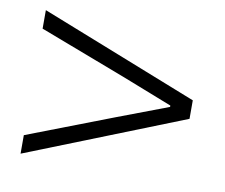

<svg xmlns="http://www.w3.org/2000/svg" viewBox="-55 -643 646 552"><g transform="rotate(10 267.5 -367.5)"><path d="M37 -158 498 -341V-395L37 -577V-523L289 -427L437 -369V-365L289 -309L37 -212Z"/></g></svg>

Font: Noto Sans TC Light
Style: Regular
Weight: 300
Designer: Ryoko NISHIZUKA 西塚涼子 (kana, bopomofo & ideographs); Paul D. Hunt (Latin, Greek & Cyrillic); Sandoll Communications 산돌커뮤니
Foundry: Adobe
Version: Version 2.004;hotconv 1.0.118;makeotfexe 2.5.65603